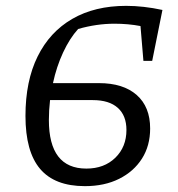

<svg xmlns="http://www.w3.org/2000/svg" viewBox="-20 -628 609 656"><path d="M270 8Q167 8 117 -51Q67 -110 67 -232Q67 -351 108.5 -435Q150 -519 227 -563.5Q304 -608 411 -608Q470 -608 535 -594L500 -420H470L460 -539Q418 -547 371 -547Q310 -547 247 -529Q218 -497 195.5 -448.5Q173 -400 161 -344H318Q401 -344 447 -303.5Q493 -263 493 -189Q493 -130 465 -86Q437 -42 387 -17Q337 8 270 8ZM147 -218Q147 -52 275 -52Q336 -52 374 -89Q412 -126 412 -184Q412 -233 382.5 -259.5Q353 -286 297 -286H151Q147 -251 147 -218Z"/></svg>

Font: Piazzolla
Style: Italic
Weight: 400
Italic angle: -11.3°
Designer: Juan Pablo del Peral
Foundry: Huerta Tipografica
Version: Version 1.330